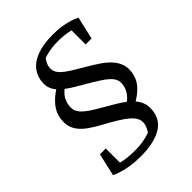

<svg xmlns="http://www.w3.org/2000/svg" viewBox="-223 -841 1018 1018"><g transform="rotate(-45 286.5 -331.5)"><path d="M359.4 -478.5Q397.5 -456.5 427.5 -435.8Q457.5 -415 477.3 -392.3Q497.1 -369.6 505.6 -343.5Q514.2 -317.4 509.3 -284.7Q502.9 -243.2 477.3 -214.1Q451.7 -185.1 414.6 -163.1Q433.1 -141.6 440.7 -117.4Q448.2 -93.3 443.8 -61Q435.5 1.5 379.2 32Q322.8 62.5 227.1 62.5Q185.5 62.5 153.6 57.4Q121.6 52.2 99.1 45.4Q72.8 38.1 53.7 28.3L82.5 -98.6H126.5V7.3Q138.2 10.7 154.3 13.2Q168 15.6 187.5 17.1Q207 18.6 231.9 18.6Q256.3 18.6 276.6 15.9Q296.9 13.2 312 9.3Q329.6 4.9 344.2 -0.5Q349.1 -7.3 353 -15.1Q356.4 -22 359.6 -30.3Q362.8 -38.6 364.3 -47.9Q367.2 -67.4 359.1 -84.5Q351.1 -101.6 331.1 -119.4Q311 -137.2 278.6 -157.2Q246.1 -177.2 199.2 -202.6Q165 -221.2 138.7 -239.5Q112.3 -257.8 95.2 -278.6Q78.1 -299.3 71.3 -323.7Q64.5 -348.1 68.8 -379.4Q75.2 -421.4 100.8 -452.1Q126.5 -482.9 162.6 -506.3Q147 -524.4 140.4 -545.4Q133.8 -566.4 137.7 -594.2Q141.1 -619.6 154.3 -643.3Q167.5 -667 193.1 -685.1Q218.8 -703.1 258.5 -713.9Q298.3 -724.6 355.5 -724.6Q394.5 -724.6 424.1 -719.5Q453.6 -714.4 474.1 -708Q497.6 -700.7 514.6 -691.4L485.4 -564.5H440.9V-670.4Q429.7 -673.3 415.5 -675.3Q403.3 -677.2 386.5 -679Q369.6 -680.7 349.1 -680.7Q324.2 -680.7 304 -678Q283.7 -675.3 269.5 -671.9Q252.9 -668 239.7 -663.1Q235.4 -656.2 231 -648.9Q227.1 -642.6 223.6 -634.5Q220.2 -626.5 219.2 -618.2Q216.3 -598.1 222.7 -583Q229 -567.9 245.6 -552.5Q262.2 -537.1 290.3 -519.8Q318.4 -502.4 359.4 -478.5ZM265.6 -266.1Q300.8 -245.6 329.6 -228.8Q358.4 -211.9 380.4 -194.8Q400.9 -210.4 413.3 -229.7Q425.8 -249 429.7 -274.4Q432.6 -294.4 426 -310.8Q419.4 -327.1 402.6 -342.8Q385.7 -358.4 358.6 -375.7Q331.5 -393.1 293.5 -415Q264.2 -432.1 239.5 -446.8Q214.8 -461.4 195.3 -476.6Q174.3 -459.5 163.8 -441.2Q153.3 -422.9 149.4 -396.5Q147 -377.9 151.6 -362.8Q156.2 -347.7 169.9 -332.8Q183.6 -317.9 207 -302Q230.5 -286.1 265.6 -266.1Z"/></g></svg>

Font: Noticia Text
Style: Italic
Weight: 400
Italic angle: -8°
Designer: JM Sole
Foundry: JM Sole
Version: Version 1.003